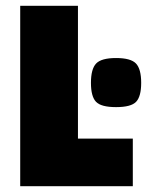

<svg xmlns="http://www.w3.org/2000/svg" viewBox="-20 -645 509 665"><path d="M50 -625H250V-165H440V0H50ZM382 -444Q433 -444 451 -425Q469 -406 469 -358Q469 -311 451.5 -292.5Q434 -274 382 -274Q330 -274 312.5 -292.5Q295 -311 295 -358Q295 -406 313 -425Q331 -444 382 -444Z"/></svg>

Font: Changa ExtraBold
Style: Regular
Weight: 800
Designer: Eduardo Rodriguez Tunni
Foundry: Eduardo Rodriguez Tunni
Version: Version 2.002; ttfautohint (v1.5) -l 8 -r 50 -G 220 -x 14 -H